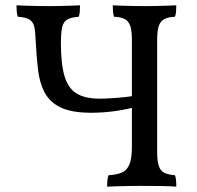

<svg xmlns="http://www.w3.org/2000/svg" viewBox="-20 -699 739 722"><path d="M383 3Q383 -11 384 -21.5Q385 -32 388 -40Q420 -42 439 -50.5Q458 -59 467 -81.5Q476 -104 476 -147V-549Q476 -583 470 -601Q464 -619 449.5 -627Q435 -635 409 -636Q406 -644 405 -655Q404 -666 404 -679Q422 -678 441.5 -677.5Q461 -677 481.5 -676.5Q502 -676 523 -676Q545 -676 565 -676.5Q585 -677 604.5 -677.5Q624 -678 643 -679Q643 -666 642 -655Q641 -644 638 -636Q612 -635 597.5 -627Q583 -619 577 -601Q571 -583 571 -549V-127Q571 -94 577 -75.5Q583 -57 597.5 -49.5Q612 -42 638 -40Q641 -32 642 -21.5Q643 -11 643 3Q624 1 584 0.5Q544 0 509 0Q486 0 462.5 0.5Q439 1 419 1.5Q399 2 383 3ZM323 -275Q250 -275 209 -294.5Q168 -314 148.5 -350Q129 -386 123 -436.5Q117 -487 114 -549Q113 -580 109 -598Q105 -616 91.5 -625Q78 -634 47 -636Q44 -644 43 -655Q42 -666 42 -679Q60 -678 80 -677.5Q100 -677 120.5 -676.5Q141 -676 162 -676Q183 -676 203 -676.5Q223 -677 242.5 -677.5Q262 -678 281 -679Q281 -666 280 -655Q279 -644 276 -636Q248 -634 233.5 -626Q219 -618 214 -597.5Q209 -577 209 -537Q209 -459 222.5 -413Q236 -367 268 -347.5Q300 -328 355 -328Q376 -328 412.5 -330.5Q449 -333 482 -338V-295Q449 -286 407 -280.5Q365 -275 323 -275Z"/></svg>

Font: Vollkorn
Style: Regular
Weight: 400
Designer: Friedrich Althausen
Foundry: Friedrich Althausen
Version: Version 5.001